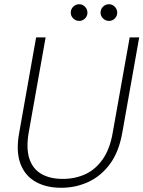

<svg xmlns="http://www.w3.org/2000/svg" viewBox="-20 -877 679 909"><path d="M270 12Q198 12 147.5 -17Q97 -46 76 -104Q55 -162 71 -249L151 -700H196L116 -250Q103 -175 119 -126Q135 -77 176 -53.5Q217 -30 277 -30Q336 -30 384.5 -52.5Q433 -75 467 -124Q501 -173 514 -251L594 -700H639L559 -249Q543 -158 500.5 -100.5Q458 -43 398 -15.5Q338 12 270 12ZM355 -778Q339 -778 327 -789.5Q315 -801 315 -817Q315 -834 327 -845.5Q339 -857 355 -857Q371 -857 382.5 -845Q394 -833 394 -817Q394 -801 382.5 -789.5Q371 -778 355 -778ZM496 -778Q480 -778 468 -789.5Q456 -801 456 -817Q456 -834 468 -845.5Q480 -857 496 -857Q512 -857 523.5 -845Q535 -833 535 -817Q535 -801 523.5 -789.5Q512 -778 496 -778Z"/></svg>

Font: DM Sans ExtraLight
Style: Italic
Weight: 250
Italic angle: -10°
Designer: Colophon Foundry, Jonny Pinhorn
Foundry: Colophon Foundry
Version: Version 4.004;gftools[0.9.30]